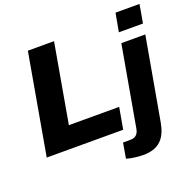

<svg xmlns="http://www.w3.org/2000/svg" viewBox="-155 -880 1237 1234"><g transform="rotate(-20 463.5 -263.5)"><path d="M740 -598H905L927 -724H763ZM29 0H552L578 -147H234L329 -687H150ZM617 197C732 197 777 137 795 37L895 -527H731L634 22C628 58 609 77 573 77H523L505 181C530 190 584 197 617 197Z"/></g></svg>

Font: Archivo ExtraBold
Style: Italic
Weight: 800
Italic angle: -10°
Designer: Hector Gatti
Foundry: Omnibus-Type
Version: Version 2.001